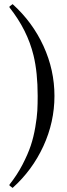

<svg xmlns="http://www.w3.org/2000/svg" viewBox="-20 -791 323 928"><path d="M25.9 -759.8 41 -771Q137.2 -684.1 190.2 -568.4Q243.2 -452.6 243.2 -327.1Q243.2 -201.2 189.7 -84.7Q136.2 31.7 41 117.2L25.9 106V101.1Q62.5 55.2 88.6 4.9Q114.7 -45.4 128.7 -87.2Q142.6 -128.9 150.6 -176.5Q158.7 -224.1 160.4 -255.9Q162.1 -287.6 162.1 -327.1Q162.1 -440.9 142.1 -522.9Q112.3 -646 25.9 -754.9Z"/></svg>

Font: Quattrocento Roman
Style: Regular
Weight: 400
Designer: Pablo Impallari
Foundry: Pablo Impallari. www.impallari.com Igino Marini. www.ikern.com
Version: Version 1.000